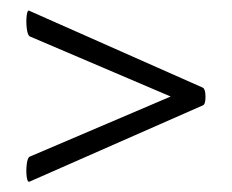

<svg xmlns="http://www.w3.org/2000/svg" viewBox="-20 -375 447 370"><path d="M37 -25Q33 -23 31.5 -34Q30 -45 31.5 -58Q33 -71 37 -73L330 -198V-180L37 -305Q33 -308 31.5 -321Q30 -334 31.5 -345.5Q33 -357 37 -354L371 -206Q376 -203 376 -188.5Q376 -174 371 -172Z"/></svg>

Font: Cormorant Infant Light
Style: Italic
Weight: 300
Italic angle: -10°
Designer: Christian Thalmann (Catharsis Fonts)
Foundry: Catharsis Fonts
Version: Version 4.001